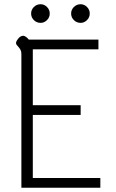

<svg xmlns="http://www.w3.org/2000/svg" viewBox="-20 -887 549 907"><path d="M81 -631Q81 -644 77 -651.5Q73 -659 65 -668Q59 -674 57 -678Q55 -682 56 -687Q59 -697 68.5 -707.5Q78 -718 91 -718Q95 -718 103 -712.5Q111 -707 116 -700H445V-654H135V-390H361V-344H135V-46H454V0H81ZM127 -823Q127 -841 140 -854Q153 -867 172 -867Q189 -867 202 -854Q215 -841 215 -823Q215 -805 202 -792Q189 -779 172 -779Q153 -779 140 -792Q127 -805 127 -823ZM316 -823Q316 -841 329 -854Q342 -867 361 -867Q378 -867 391 -854Q404 -841 404 -823Q404 -805 391 -792Q378 -779 361 -779Q342 -779 329 -792Q316 -805 316 -823Z"/></svg>

Font: Niramit ExtraLight
Style: Regular
Weight: 200
Designer: Katatrad Aksorn Co.,Ltd.
Foundry: Cadson Demak Co.,Ltd.
Version: Version 1.000; ttfautohint (v1.6)